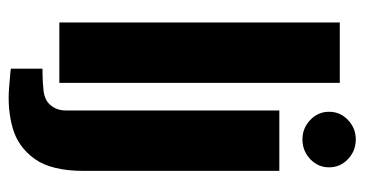

<svg xmlns="http://www.w3.org/2000/svg" viewBox="-214 -492 821 432"><g transform="rotate(90 196.0 -276.5)"><path d="M31 0V-631H167V0ZM177 113Q169 112 154 111Q139 110 135 109V38Q144 38 157.5 37.5Q171 37 178 36Q204 35 216.5 20.5Q229 6 229 -14V-495H365V-55Q365 18 338 55.5Q311 93 268.5 105Q226 117 177 113ZM294 -547Q269 -547 250.5 -564.5Q232 -582 232 -607Q232 -632 250.5 -649.5Q269 -667 294 -667Q320 -667 338.5 -649.5Q357 -632 357 -607Q357 -582 338.5 -564.5Q320 -547 294 -547Z"/></g></svg>

Font: Alumni Sans ExtraBold
Style: Regular
Weight: 800
Designer: Robert E. Leuschke
Foundry: Robert E. Leuschke
Version: Version 1.018